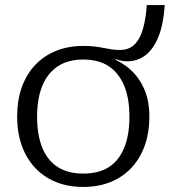

<svg xmlns="http://www.w3.org/2000/svg" viewBox="-20 -729 700 761"><path d="M127 -267Q127 -193 148 -142.5Q169 -92 209.5 -66.5Q250 -41 310 -41Q371 -41 411 -66.5Q451 -92 472 -142.5Q493 -193 493 -267Q493 -339 472 -389.5Q451 -440 411 -466.5Q371 -493 310 -493Q250 -493 209.5 -466.5Q169 -440 148 -389.5Q127 -339 127 -267ZM438 -482 415 -502Q463 -484 498 -452Q533 -420 552.5 -374Q572 -328 572 -267Q572 -182 539.5 -119Q507 -56 448 -22Q389 12 310 12Q231 12 172 -22Q113 -56 80.5 -119Q48 -182 48 -267Q48 -332 66.5 -383.5Q85 -435 119.5 -471.5Q154 -508 202.5 -527.5Q251 -547 311 -547Q336 -547 356 -544.5Q376 -542 393 -538.5Q410 -535 425 -533Q440 -531 455 -531Q491 -531 513 -552.5Q535 -574 546.5 -614Q558 -654 562 -709H633Q628 -633 608 -583.5Q588 -534 556.5 -510Q525 -486 484 -486Q476 -486 468.5 -487Q461 -488 453.5 -490Q446 -492 438 -495Q430 -498 422.5 -501Q415 -504 406 -507L438 -502Z"/></svg>

Font: Roboto Serif 20pt Light
Style: Regular
Weight: 300
Version: Version 1.008